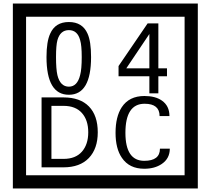

<svg xmlns="http://www.w3.org/2000/svg" viewBox="-20 -980 1195 1090"><path d="M1103 90H53V-960H1103ZM1028 15V-885H128V15ZM497 -656Q497 -442 371 -442Q244 -442 244 -656Q244 -744 265 -789Q294 -855 371 -855Q448 -855 477 -789Q497 -745 497 -656ZM444 -656Q444 -723 435 -752Q420 -809 371 -809Q322 -809 306 -752Q298 -723 298 -656Q298 -587 306 -553Q322 -488 371 -488Q419 -488 435 -554Q444 -587 444 -656ZM928 -547H879V-450H828V-547H653V-605L818 -847H879V-592H928ZM828 -592V-787L697 -592ZM535 -229Q535 -136 484.5 -83Q434 -30 340 -30H216V-427H340Q435 -427 485 -375.5Q535 -324 535 -229ZM481 -229Q481 -298 445 -338.5Q409 -379 341 -379H272V-78H341Q409 -78 445 -119Q481 -160 481 -229ZM944 -136Q944 -80 898 -49Q858 -22 799 -22Q714 -22 672 -84Q636 -136 636 -226Q636 -317 671 -371Q713 -435 800 -435Q862 -435 899 -409Q942 -379 942 -321H886Q886 -391 801 -391Q692 -391 692 -226Q692 -67 799 -67Q888 -67 888 -136Z"/></svg>

Font: Unicode BMP Fallback SIL
Style: Regular
Weight: 400
Foundry: NRSI, SIL International
Version: Version 5.1 Based on Unicode 5.1